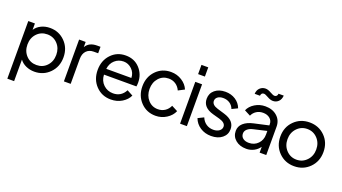

<svg xmlns="http://www.w3.org/2000/svg" viewBox="-68 -1416 4075 2286"><g transform="rotate(20 1969.0 -272.5)"><path d="M340 -542Q453 -542 530.5 -463.5Q608 -385 608 -266Q608 -146 530 -67Q452 12 338 12Q280 12 230.5 -10.5Q181 -33 152 -73V200H66V-530H150V-449Q177 -492 227.5 -517Q278 -542 340 -542ZM335 -459Q256 -459 204 -404Q152 -349 152 -265Q152 -181 204 -126Q256 -71 335 -71Q414 -71 465.5 -126Q517 -181 517 -265Q517 -349 465 -404Q413 -459 335 -459Z M936 -536H979V-454H923Q865 -454 830.5 -417.5Q796 -381 796 -316V0H710V-530H793V-464Q834 -536 936 -536Z M1546 -288Q1546 -262 1542 -239H1131Q1134 -162 1184.5 -114Q1235 -66 1307 -66Q1410 -66 1459 -160L1534 -120Q1508 -63 1446.5 -25.5Q1385 12 1306 12Q1192 12 1116.5 -67Q1041 -146 1041 -266Q1041 -386 1114.5 -464Q1188 -542 1299 -542Q1409 -542 1477.5 -467.5Q1546 -393 1546 -288ZM1133 -313H1451Q1450 -378 1404.5 -422Q1359 -466 1299 -466Q1235 -466 1188.5 -424.5Q1142 -383 1133 -313Z M1873 12Q1759 12 1683.5 -67.5Q1608 -147 1608 -266Q1608 -385 1683.5 -463.5Q1759 -542 1873 -542Q1949 -542 2011 -502.5Q2073 -463 2098 -402L2021 -362Q2001 -407 1962.5 -433Q1924 -459 1873 -459Q1798 -459 1748.5 -404Q1699 -349 1699 -265Q1699 -182 1748.5 -126.5Q1798 -71 1873 -71Q1924 -71 1962.5 -97Q2001 -123 2021 -168L2098 -128Q2073 -68 2010.5 -28Q1948 12 1873 12Z M2182 -628V-745H2268V-628ZM2182 0V-530H2268V0Z M2577 12Q2499 12 2439 -27Q2379 -66 2354 -133L2427 -169Q2447 -120 2486.5 -93.5Q2526 -67 2577 -67Q2623 -67 2652 -88.5Q2681 -110 2681 -143Q2681 -193 2600 -216L2513 -240Q2378 -278 2378 -388Q2378 -457 2429 -499.5Q2480 -542 2562 -542Q2635 -542 2690.5 -506Q2746 -470 2769 -408L2697 -373Q2681 -416 2645 -439.5Q2609 -463 2562 -463Q2519 -463 2493 -443.5Q2467 -424 2467 -393Q2467 -342 2543 -319L2633 -292Q2770 -252 2770 -143Q2770 -74 2716.5 -31Q2663 12 2577 12Z M2999 -677Q2966 -677 2962 -638H2895Q2898 -687 2927.5 -714Q2957 -741 2997 -741Q3028 -741 3067 -718.5Q3106 -696 3124 -696Q3138 -696 3149 -705.5Q3160 -715 3162 -736H3228Q3224 -686 3195.5 -659Q3167 -632 3127 -632Q3094 -632 3055.5 -654.5Q3017 -677 2999 -677ZM3068 -542Q3159 -542 3216.5 -491Q3274 -440 3274 -359V0H3190V-74Q3163 -34 3118.5 -11Q3074 12 3023 12Q2939 12 2886.5 -32.5Q2834 -77 2834 -147Q2834 -205 2878.5 -245Q2923 -285 3004 -303L3188 -344V-359Q3188 -404 3154.5 -432Q3121 -460 3068 -460Q3021 -460 2985 -437Q2949 -414 2931 -374L2854 -414Q2877 -469 2936.5 -505.5Q2996 -542 3068 -542ZM3028 -65Q3097 -65 3142.5 -111.5Q3188 -158 3188 -228V-274L3024 -236Q2978 -226 2951.5 -202.5Q2925 -179 2925 -147Q2925 -109 2953 -87Q2981 -65 3028 -65Z M3823.5 -67Q3745 12 3629 12Q3513 12 3434.5 -67Q3356 -146 3356 -266Q3356 -386 3434.5 -464Q3513 -542 3629 -542Q3745 -542 3823.5 -464Q3902 -386 3902 -266Q3902 -146 3823.5 -67ZM3499.5 -126.5Q3552 -71 3629 -71Q3706 -71 3758.5 -126.5Q3811 -182 3811 -265Q3811 -348 3758.5 -403.5Q3706 -459 3629 -459Q3552 -459 3499.5 -403.5Q3447 -348 3447 -265Q3447 -182 3499.5 -126.5Z"/></g></svg>

Font: Plus Jakarta Display
Style: Regular
Weight: 400
Designer: Gumpita Rahayu
Foundry: Tokotype Studio
Version: Version 1.000;hotconv 1.0.109;makeotfexe 2.5.65596